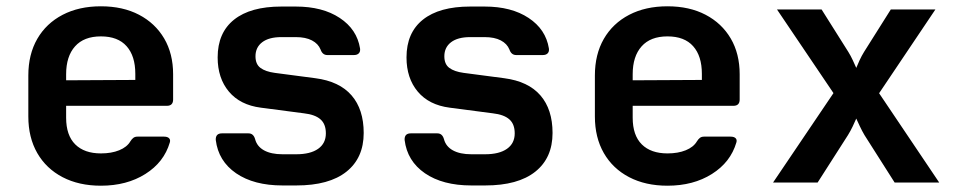

<svg xmlns="http://www.w3.org/2000/svg" viewBox="-20 -580 3040 610"><path d="M300.6 10Q230.9 10 178.9 -17.1Q126.9 -44.2 98.4 -93.7Q70 -143.2 70 -210V-340Q70 -407.2 98.4 -456.5Q126.9 -505.8 178.9 -532.9Q230.9 -560 300.6 -560Q370.3 -560 421.7 -533.1Q473.1 -506.2 501.6 -457.8Q530 -409.3 530 -344.1V-263.8Q530 -243.8 510 -243.8H190.1V-205.9Q190.1 -150.1 219 -121.3Q247.9 -92.6 300.6 -92.6Q334.1 -92.6 358.7 -102.6Q383.4 -112.6 394.2 -131Q398.8 -138.4 403.8 -142.1Q408.8 -145.9 416.8 -145.9H501.1Q512.1 -145.9 517.1 -140.9Q522.1 -135.9 519.5 -127.3Q501 -64.5 441.9 -27.3Q382.8 10 300.6 10ZM409.9 -315.3V-345.3Q409.9 -402.1 382.2 -433.2Q354.6 -464.4 300.6 -464.4Q246.6 -464.4 218.4 -432.7Q190.1 -401 190.1 -344.1V-324.9L418.6 -326.1Z M877.4 9.2Q786.6 9.2 730.1 -29.5Q673.7 -68.3 665.5 -135.3Q664.5 -156.3 685.1 -156.3H769.5Q785.3 -156.3 790.5 -137.9Q796.5 -114.7 818.9 -102.3Q841.4 -89.9 877.4 -89.9H921.4Q966.1 -89.9 990.7 -107.2Q1015.3 -124.5 1015.3 -156.3Q1015.3 -185.9 998.1 -200.9Q981 -216 945.6 -220L808.8 -237.9Q742.9 -246.4 707.2 -289Q671.5 -331.6 671.5 -397.6Q671.5 -476 723.7 -517.6Q775.8 -559.2 873.9 -559.2H919.7Q1004.8 -559.2 1059.4 -523Q1114.1 -486.9 1123.9 -426.1Q1125.3 -416.1 1120 -410.6Q1114.7 -405.1 1104.7 -405.1H1020Q1004.5 -405.1 998.5 -422.6Q991.1 -441.1 971.1 -451.6Q951.1 -462.1 919.7 -462.1H873.9Q834.3 -462.1 813 -445.8Q791.7 -429.5 791.7 -401.1Q791.7 -376 807.5 -364.3Q823.4 -352.5 852.9 -348.5L982 -331.5Q1058.5 -321.5 1097 -276.9Q1135.5 -232.4 1135.5 -157.5Q1135.5 -78.2 1080.6 -34.5Q1025.7 9.2 921.4 9.2Z M1477.4 9.2Q1386.6 9.2 1330.1 -29.5Q1273.7 -68.3 1265.5 -135.3Q1264.5 -156.3 1285.1 -156.3H1369.5Q1385.3 -156.3 1390.5 -137.9Q1396.5 -114.7 1418.9 -102.3Q1441.4 -89.9 1477.4 -89.9H1521.4Q1566.1 -89.9 1590.7 -107.2Q1615.3 -124.5 1615.3 -156.3Q1615.3 -185.9 1598.1 -200.9Q1581 -216 1545.6 -220L1408.8 -237.9Q1342.9 -246.4 1307.2 -289Q1271.5 -331.6 1271.5 -397.6Q1271.5 -476 1323.7 -517.6Q1375.8 -559.2 1473.9 -559.2H1519.7Q1604.8 -559.2 1659.4 -523Q1714.1 -486.9 1723.9 -426.1Q1725.3 -416.1 1720 -410.6Q1714.7 -405.1 1704.7 -405.1H1620Q1604.5 -405.1 1598.5 -422.6Q1591.1 -441.1 1571.1 -451.6Q1551.1 -462.1 1519.7 -462.1H1473.9Q1434.3 -462.1 1413 -445.8Q1391.7 -429.5 1391.7 -401.1Q1391.7 -376 1407.5 -364.3Q1423.4 -352.5 1452.9 -348.5L1582 -331.5Q1658.5 -321.5 1697 -276.9Q1735.5 -232.4 1735.5 -157.5Q1735.5 -78.2 1680.6 -34.5Q1625.7 9.2 1521.4 9.2Z M2100.6 10Q2030.9 10 1978.9 -17.1Q1926.9 -44.2 1898.4 -93.7Q1870 -143.2 1870 -210V-340Q1870 -407.2 1898.4 -456.5Q1926.9 -505.8 1978.9 -532.9Q2030.9 -560 2100.6 -560Q2170.3 -560 2221.7 -533.1Q2273.1 -506.2 2301.6 -457.8Q2330 -409.3 2330 -344.1V-263.8Q2330 -243.8 2310 -243.8H1990.1V-205.9Q1990.1 -150.1 2019 -121.3Q2047.9 -92.6 2100.6 -92.6Q2134.1 -92.6 2158.7 -102.6Q2183.4 -112.6 2194.2 -131Q2198.8 -138.4 2203.8 -142.1Q2208.8 -145.9 2216.8 -145.9H2301.1Q2312.1 -145.9 2317.1 -140.9Q2322.1 -135.9 2319.5 -127.3Q2301 -64.5 2241.9 -27.3Q2182.8 10 2100.6 10ZM2209.9 -315.3V-345.3Q2209.9 -402.1 2182.2 -433.2Q2154.6 -464.4 2100.6 -464.4Q2046.6 -464.4 2018.4 -432.7Q1990.1 -401 1990.1 -344.1V-324.9L2218.6 -326.1Z M2436 0 2628 -284.2 2448.5 -550H2590.2L2675.2 -415.1Q2682.8 -402.9 2689.6 -388.2Q2696.4 -373.4 2700.4 -364.3Q2704 -373.4 2710.8 -388.2Q2717.6 -402.9 2725.2 -415.1L2810.2 -550H2951.9L2773 -283.8L2964 0H2822.4L2726.6 -150.7Q2719 -163.5 2711.9 -178.6Q2704.8 -193.7 2700.4 -203.3Q2696.4 -193.7 2689.2 -178.6Q2682 -163.5 2674 -150.7L2577.6 0Z"/></svg>

Font: Pitagon Sans Mono
Style: Regular
Weight: 400
Monospace: yes
Designer: Travis Tran
Foundry: Pitagon
Version: Version 1.001;gftools[0.9.26]